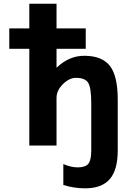

<svg xmlns="http://www.w3.org/2000/svg" viewBox="-20 -771 704 1020"><path d="M29.3 -511.7V-620.1H135.7V-751H280.3V-620.1H435.5V-511.7H280.3V-411.1Q347.7 -475.6 428.7 -474.6Q521.5 -474.6 563.5 -421.4Q605.5 -368.2 605.5 -241.2V28.3Q605.5 131.8 563 180.7Q520.5 229.5 432.6 229.5Q374 229.5 316.4 211.9V100.6Q357.4 118.2 392.6 118.2Q433.6 118.2 449.2 99.1Q464.8 80.1 464.8 28.3V-221.7Q464.8 -305.7 448.2 -331.5Q431.6 -357.4 383.8 -357.4Q347.7 -357.4 314 -323.7Q280.3 -290 280.3 -251V2H135.7V-511.7Z"/></svg>

Font: Gen Shin Gothic Bold
Style: Bold
Weight: 700
Designer: [Source Han Sans]
Ryoko NISHIZUKA  (kana & ideographs); Paul D. Hunt (Latin, Greek & Cyrillic); Wenlong ZHANG  (bopomofo
Version: Version 1.002.20150607